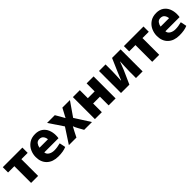

<svg xmlns="http://www.w3.org/2000/svg" viewBox="354 -1839 3213 3213"><g transform="rotate(-45 1960.5 -232.5)"><path d="M330 -368V28H164V-368H15V-493H479V-368Z M826 -81Q892 -81 971 -102Q978 -75 988 -21L993 6Q919 39 802 39Q672 39 598 -31.5Q524 -102 524 -223Q524 -293 553.5 -357.5Q583 -422 643 -463Q703 -504 789 -504Q869 -504 921 -467.5Q973 -431 997.5 -372Q1022 -313 1022 -243Q1022 -205 1017 -177H681Q685 -132 726.5 -106.5Q768 -81 826 -81ZM779 -394Q734 -394 710 -361.5Q686 -329 680 -289H880Q876 -333 852 -363.5Q828 -394 779 -394Z M1339 -331Q1349 -347 1361 -373L1381 -410L1425 -493H1604L1431 -244L1605 28H1420L1368 -65Q1345 -105 1330 -146H1327L1307 -108L1284 -65L1237 28H1058L1233 -240L1063 -493H1246L1296 -408Z M1999 -303V-493H2164V28H1999V-178H1838V28H1674V-493H1838V-303Z M2441 -167 2438 -122H2444L2465 -176Q2489 -237 2505 -271L2601 -493H2803V28H2646V-129Q2646 -168 2650 -248Q2651 -260 2655 -355H2652Q2645 -336 2644 -333L2599 -217Q2593 -202 2579 -172Q2525 -47 2490 28H2292V-493H2447V-337Q2447 -275 2441 -167Z M3196 -368V28H3030V-368H2881V-493H3345V-368Z M3692 -81Q3758 -81 3837 -102Q3844 -75 3854 -21L3859 6Q3785 39 3668 39Q3538 39 3464 -31.5Q3390 -102 3390 -223Q3390 -293 3419.5 -357.5Q3449 -422 3509 -463Q3569 -504 3655 -504Q3735 -504 3787 -467.5Q3839 -431 3863.5 -372Q3888 -313 3888 -243Q3888 -205 3883 -177H3547Q3551 -132 3592.5 -106.5Q3634 -81 3692 -81ZM3645 -394Q3600 -394 3576 -361.5Q3552 -329 3546 -289H3746Q3742 -333 3718 -363.5Q3694 -394 3645 -394Z"/></g></svg>

Font: Gmarket Sans TTF Bold
Style: Regular
Weight: 700
Designer: Creative Director : Sungho Lee; Art Director : Kiwoong Choi; Project Manager : Sori Yang, Jongwook Yoon; Font Designer :
Foundry: Sandoll Inc.
Version: Version 1.000;hotconv 1.0.109;makeotfexe 2.5.65596